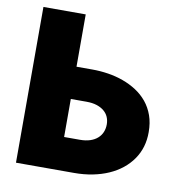

<svg xmlns="http://www.w3.org/2000/svg" viewBox="-81 -805 855 883"><g transform="rotate(10 346.5 -363.5)"><path d="M51.1 -727.3H248.6V-483H322.4Q359.4 -483 396.5 -477.3Q433.6 -471.6 467.5 -459.3Q501.4 -447.1 530.7 -428.1Q560 -409.1 581.7 -382.6Q603.3 -356.2 615.6 -321.7Q627.8 -287.3 627.8 -244.3Q628.2 -171.5 590.2 -116.8Q571 -89.1 543.9 -67.5Q516.7 -45.8 482.8 -30.9Q448.9 -16 408.6 -8Q368.3 0 322.4 0H51.1ZM248.6 -332.4V-154.8H322.4Q349.4 -154.8 369.9 -161.6Q390.3 -168.3 404.1 -180.6Q418 -192.8 424.9 -209.5Q431.8 -226.2 431.8 -245.7Q431.8 -264.6 424.9 -280.4Q418 -296.2 404.1 -307.7Q390.3 -319.2 369.9 -325.8Q349.4 -332.4 322.4 -332.4Z"/></g></svg>

Font: Inter P Black
Style: Regular
Weight: 900
Designer: Rasmus Andersson
Foundry: rsms
Version: Version 3.018;git-588b23468